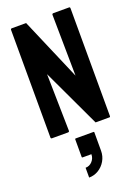

<svg xmlns="http://www.w3.org/2000/svg" viewBox="-181 -771 826 1141"><g transform="rotate(-20 232.0 -200.5)"><path d="M49 0Q41 0 41 -7L40 -688Q40 -696 48 -696H138L307 -302L302 -688Q302 -696 311 -696H410Q416 -696 416 -688L417 -6Q417 0 412 0H324L151 -368L158 -8Q158 0 149 0ZM176 295V233Q201 233 218.5 214Q236 195 236 169H180Q176 169 176 165V53Q176 49 180 49H293Q297 49 297 53V169Q297 204 280 233Q263 262 235.5 278.5Q208 295 176 295Z"/></g></svg>

Font: Staatliches
Style: Regular
Weight: 400
Designer: Brian LaRossa & Erica Carras
Foundry: Type Brut Foundry
Version: Version 1.000; ttfautohint (v1.8.2) -l 8 -r 50 -G 200 -x 14 